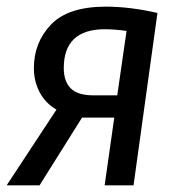

<svg xmlns="http://www.w3.org/2000/svg" viewBox="-28 -558 541 578"><path d="M446 -519 374 0H287L316 -204H219L91 0H-8L142 -228Q109 -247 91.5 -280Q74 -313 74 -353Q74 -430 125.5 -484Q177 -538 291 -538Q363 -538 446 -519ZM164 -353Q164 -313 185 -292Q206 -271 253 -271H325L353 -465Q315 -470 288 -470Q164 -470 164 -353Z"/></svg>

Font: Fira Sans Condensed
Style: Italic
Weight: 400
Width: 3
Italic angle: -8°
Designer: bBox Type GmbH & Carrois Corporate GbR & Edenspiekermann AG
Foundry: bBox Type GmbH & Carrois Corporate GbR & Edenspiekermann AG
Version: Version 4.301